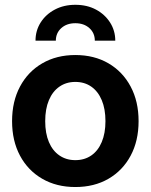

<svg xmlns="http://www.w3.org/2000/svg" viewBox="-20 -752 615 784"><path d="M287.6 11.7Q210.9 11.7 152.6 -22Q94.2 -55.7 61.8 -116.2Q29.3 -176.8 29.3 -257.3Q29.3 -337.9 61.8 -398.7Q94.2 -459.5 152.6 -493.4Q210.9 -527.3 287.6 -527.3Q364.7 -527.3 422.9 -493.4Q481 -459.5 513.4 -398.7Q545.9 -337.9 545.9 -257.3Q545.9 -176.8 513.4 -116.2Q481 -55.7 422.9 -22Q364.7 11.7 287.6 11.7ZM287.6 -98.1Q325.2 -98.1 352.8 -117.2Q380.4 -136.2 395.5 -172.1Q410.6 -208 410.6 -257.3Q410.6 -307.1 395.5 -343Q380.4 -378.9 352.8 -398.2Q325.2 -417.5 287.6 -417.5Q250.5 -417.5 222.7 -398.2Q194.8 -378.9 179.7 -343Q164.6 -307.1 164.6 -257.3Q164.6 -207.5 179.7 -171.9Q194.8 -136.2 222.7 -117.2Q250.5 -98.1 287.6 -98.1ZM287.6 -732.4Q335.4 -732.4 371.8 -712.9Q408.2 -693.4 429.4 -660.2Q450.7 -627 450.7 -585.9H367.2Q367.2 -617.2 345 -637.2Q322.8 -657.2 287.6 -657.2Q252.4 -657.2 230.2 -637.2Q208 -617.2 208 -585.9H125Q125 -627 146 -660.2Q167 -693.4 203.9 -712.9Q240.7 -732.4 287.6 -732.4Z"/></svg>

Font: Inter Cardless Display
Style: Bold
Weight: 700
Designer: Rasmus Andersson
Foundry: rsms
Version: Version 4.001;git-9221beed3